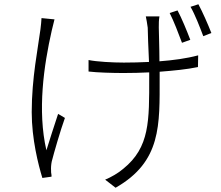

<svg xmlns="http://www.w3.org/2000/svg" viewBox="-20 -820 1040 902"><path d="M875 -788C896 -752 918 -695 935 -650L973 -665C957 -706 931 -765 912 -800ZM874 -633C858 -675 833 -736 814 -771L777 -759C796 -722 819 -662 835 -619ZM665 -743C668 -728 671 -713 674 -690C674 -668 677 -593 680 -529C640 -527 601 -526 562 -526C509 -526 435 -530 396 -538V-484C436 -479 510 -477 561 -477C601 -477 641 -478 681 -480V-457C681 -252 684 -128 559 -27C536 -7 501 13 474 24L523 62C739 -61 730 -233 730 -457V-483C795 -488 858 -494 910 -505L911 -560C855 -545 794 -537 729 -532C729 -595 726 -669 726 -691C726 -712 726 -724 729 -743ZM175 -735C174 -722 173 -702 170 -682C159 -597 129 -453 129 -293C129 -167 160 -46 179 16L222 10V3L220 -11C220 -14 220 -16 220 -18C219 -31 220 -46 223 -61C234 -104 264 -208 285 -266L253 -285C234 -228 213 -162 198 -114C155 -300 186 -513 223 -676C227 -693 232 -714 236 -729Z"/></svg>

Font: Spoqa Han Sans Neo Light
Style: Regular
Weight: 300
Designer: [Spoqa Han Sans Neo] Dong-huui Kim  Younghwa Kang  Yujin Lee  [Noto Sans] Ryoko NISHIZUKA  (kana & ideographs); Paul D. 
Foundry: Spoqa (http://www.spoqa-han-sans.com)
Version: Version 1.000